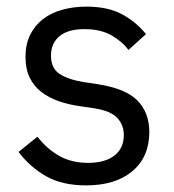

<svg xmlns="http://www.w3.org/2000/svg" viewBox="-20 -548 527 580"><path d="M240 12Q168 12 119.5 -15.5Q71 -43 36 -89L93 -135Q123 -97 160 -76.5Q197 -56 246 -56Q297 -56 325.5 -78Q354 -100 354 -140Q354 -170 334.5 -191.5Q315 -213 264 -221L223 -227Q187 -232 157 -242.5Q127 -253 104.5 -270.5Q82 -288 69.5 -314Q57 -340 57 -376Q57 -414 71 -442.5Q85 -471 109.5 -490Q134 -509 168 -518.5Q202 -528 241 -528Q304 -528 346.5 -506Q389 -484 421 -445L368 -397Q351 -421 318 -440.5Q285 -460 235 -460Q185 -460 159.5 -438.5Q134 -417 134 -380Q134 -342 159.5 -325Q185 -308 233 -300L273 -294Q359 -281 395 -244.5Q431 -208 431 -149Q431 -74 380 -31Q329 12 240 12Z"/></svg>

Font: IBM Plex Sans Devanagari
Style: Regular
Weight: 400
Designer: Mike Abbink, Paul van der Laan, Pieter van Rosmalen, Erin McLaughlin
Foundry: Bold Monday
Version: Version 1.1